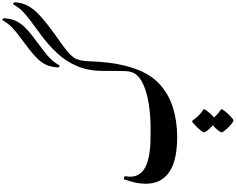

<svg xmlns="http://www.w3.org/2000/svg" viewBox="-208 -1327 2023 1647"><g transform="rotate(-90 803.5 -503.5)"><path d="M689.9 235.4Q689.9 241.7 677.7 258.3Q665.5 274.9 648.2 293.2Q630.9 311.5 615.2 324.7Q599.6 337.9 593.8 337.9Q585.9 337.9 569.3 325.2Q552.7 312.5 534.9 294.4Q517.1 276.4 504.4 259.8Q491.7 243.2 491.7 235.4Q491.7 228.5 503.9 212.2Q516.1 195.8 533.4 177.7Q550.8 159.7 566.2 146.5Q581.5 133.3 587.9 133.3Q593.3 133.8 602.5 148.9Q611.8 164.1 635.7 188Q659.7 211.9 674.8 220.9Q689.9 230 689.9 235.4ZM689.9 385.7Q689.9 392.1 677.7 408.4Q665.5 424.8 648.2 443.1Q630.9 461.4 615.2 474.6Q599.6 487.8 593.8 487.8Q585.9 487.8 569.3 475.1Q552.7 462.4 534.9 444.3Q517.1 426.3 504.4 409.9Q491.7 393.6 491.7 385.7Q491.7 378.9 503.9 362.5Q516.1 346.2 533.4 328.1Q550.8 310.1 566.2 296.9Q581.5 283.7 587.9 283.7Q593.3 284.2 602.5 299.1Q611.8 314 635.7 338.4Q659.7 361.8 674.8 371.1Q689.9 380.4 689.9 385.7ZM997.6 -362.3Q1006.8 -377.4 1011.2 -395.3Q1015.6 -413.1 1017.1 -441.4Q1018.6 -469.7 1018.6 -515.4Q1018.6 -561 1018.6 -631.8Q1018.6 -753.4 1057.9 -849.1Q1097.2 -944.8 1170.4 -1024.4Q1243.7 -1104 1346.2 -1177.2Q1415 -1227.1 1456.5 -1259Q1498 -1291 1521.5 -1313.2Q1544.9 -1335.4 1559.6 -1355.2Q1574.2 -1375 1589.8 -1399.9Q1592.8 -1405.8 1600.1 -1400.1Q1607.4 -1394.5 1607.4 -1387.7Q1604.5 -1343.3 1590.3 -1304.9Q1576.2 -1266.6 1546.4 -1229Q1516.6 -1191.4 1466.8 -1148.7Q1417 -1106 1342.8 -1052.2Q1280.8 -1008.3 1238.8 -977.8Q1196.8 -947.3 1170.4 -923.6Q1144 -899.9 1129.6 -876Q1115.2 -852.1 1109.1 -821.3Q1103 -790.5 1101.1 -745.6Q1098.1 -654.3 1089.4 -584.2Q1080.6 -514.2 1067.1 -458Q1053.7 -401.9 1036.1 -352.5Q990.7 -224.6 905 -146Q819.3 -67.4 702.9 -31.2Q586.4 4.9 449.7 4.9Q396.5 4.9 339.6 -1.5Q282.7 -7.8 230.5 -24.9Q178.2 -42 137 -73.7Q95.7 -105.5 72.5 -155.3Q49.3 -205.1 51 -277.1Q52.7 -349.1 87.4 -447.3Q90.3 -455.6 103.5 -451.4Q116.7 -447.3 115.2 -438.5Q105.5 -383.3 120.1 -345.9Q134.8 -308.6 167 -284.9Q199.2 -261.2 242.9 -248.3Q286.6 -235.4 335.4 -230Q384.3 -224.6 431.6 -223.9Q479 -223.1 518.1 -223.1Q635.3 -223.1 734.1 -238.8Q833 -254.4 901.9 -285.4Q970.7 -316.4 997.6 -362.3ZM1257.3 -1304.7Q1310.1 -1343.3 1342.3 -1369.1Q1374.5 -1395 1394 -1414.3Q1413.6 -1433.6 1426.5 -1451.7Q1439.5 -1469.7 1453.6 -1492.7Q1457 -1498 1464.1 -1492.7Q1471.2 -1487.3 1470.7 -1480.5Q1468.3 -1439.9 1458.3 -1406.7Q1448.2 -1373.5 1426.5 -1342.3Q1404.8 -1311 1366.7 -1276.6Q1328.6 -1242.2 1269.5 -1199.7Q1214.4 -1159.2 1180.4 -1132.3Q1146.5 -1105.5 1126.7 -1085.7Q1106.9 -1065.9 1093.5 -1047.6Q1080.1 -1029.3 1065.9 -1005.9Q1062.5 -1000.5 1055.2 -1006.1Q1047.9 -1011.7 1048.3 -1018.6Q1050.8 -1059.6 1061.3 -1093Q1071.8 -1126.5 1094.5 -1158.2Q1117.2 -1189.9 1156.7 -1225.1Q1196.3 -1260.3 1257.3 -1304.7Z"/></g></svg>

Font: Awami Nastaliq
Style: Bold
Weight: 700
Designer: Peter Martin, SIL International
Foundry: SIL International
Version: Version 3.100